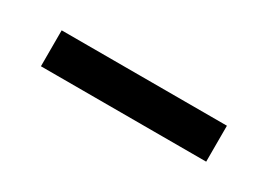

<svg xmlns="http://www.w3.org/2000/svg" viewBox="-17 -804 452 324"><g transform="rotate(30 209.0 -642.0)"><path d="M370 -677V-607H48V-677Z"/></g></svg>

Font: Metropolitano Medium
Style: Regular
Weight: 500
Designer: Fonts by Alex Slobzheninov & Chris M. Simpson / Changes by Cristiano Sobral
Foundry: Fonts by Alex Slobzheninov & Chris M. Simpson / Changes by Cristiano Sobral
Version: Version 1.00;August 30, 2020;FontCreator 13.0.0.2681 64-bit